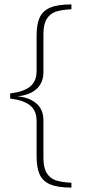

<svg xmlns="http://www.w3.org/2000/svg" viewBox="-20 -730 400 871"><path d="M146 -22V-181Q146 -227 117.5 -251Q89 -275 26 -283V-306Q89 -314 117.5 -338Q146 -362 146 -408V-567Q146 -620 160 -650.5Q174 -681 208 -695.5Q242 -710 304 -710V-688Q261 -686 234.5 -677.5Q208 -669 192.5 -645Q177 -621 177 -575V-404Q177 -354 145.5 -326Q114 -298 58 -293Q112 -289 144.5 -261Q177 -233 177 -185V-14Q177 32 192.5 56Q208 80 234.5 88.5Q261 97 304 99V121Q242 121 208 106.5Q174 92 160 61.5Q146 31 146 -22Z"/></svg>

Font: Taviraj Thin
Style: Regular
Weight: 100
Designer: Katatrad Team
Foundry: CadsonDemak
Version: Version 1.030